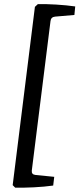

<svg xmlns="http://www.w3.org/2000/svg" viewBox="-20 -717 382 924"><path d="M53 186 41 174 148 -684 162 -697Q201 -698 250.5 -695Q300 -692 342 -686L338 -645L245 -637Q225 -635 223 -615L133 104Q131 123 151 125L241 134L236 176Q193 182 142.5 184.5Q92 187 53 186Z"/></svg>

Font: Rasa Medium
Style: Italic
Weight: 500
Italic angle: -7.10001°
Designer: Anna Giedrys (Yrsa+Rasa design), David Brezina (Yrsa art-direction, Rasa art-direction, design)
Foundry: Rosetta Type Foundry
Version: Version 2.004